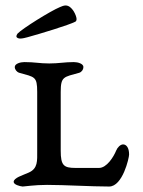

<svg xmlns="http://www.w3.org/2000/svg" viewBox="-20 -680 523 702"><path d="M81 -544C125 -556 234 -589 256 -601C259 -603 260 -607 260 -610C260 -622 244 -660 220 -660C213 -660 206 -657 199 -654C165 -640 62 -576 44 -557C41 -553 40 -550 40 -547C40 -542 47 -539 54 -539C63 -539 73 -542 81 -544ZM152 -4C218 -4 311.8 2 379 2C428.6 2 452 -103 452 -115C452 -140 442 -152 430 -152C420 -152 409.2 -140.6 405 -130C395.3 -105.9 370 -66 342 -66H256C213 -66 202 -75 202 -129V-344C202 -401 213 -398 270 -414C279 -417 285 -426 285 -435C285 -447 265 -453 250 -453C216 -453 195 -448 160 -448C124 -448 108 -453 69 -453C54 -453 34 -447 34 -435C34 -426 41 -417 50 -414C107 -398 116 -401 116 -344V-129C116 -92 119 -64 85 -49C63 -39 30 -30 30 -15C30 -5 52 1 63 2C70 2 105 -4 152 -4Z"/></svg>

Font: EB Garamond SC 08
Style: Regular
Weight: 400
Version: Version 0.016